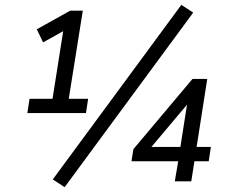

<svg xmlns="http://www.w3.org/2000/svg" viewBox="-20 -749 933 793"><path d="M93 -282 102 -341H197L245 -646L289 -647L158 -574L132 -628L270 -705H322L264 -341H344L335 -282ZM247 24 198 -8 729 -729 778 -697ZM702 0 716 -83H523L531 -133L775 -423H836L792 -142H851L842 -83H783L770 0ZM725 -142 757 -346H777L591 -125L590 -142Z"/></svg>

Font: Nunito Sans 12pt ExtraLight 12pt
Style: Italic
Weight: 400
Italic angle: -9°
Version: Version 3.101;gftools[0.9.27]